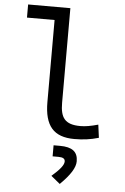

<svg xmlns="http://www.w3.org/2000/svg" viewBox="-64 -777 715 1096"><g transform="rotate(5 293.0 -229.5)"><path d="M381.3 9.8C431.6 9.8 473.1 4.4 520.5 -9.3L510.7 -84C468.8 -72.3 438 -66.9 409.2 -66.9C319.8 -66.9 293.9 -105.5 293.9 -190.4V-732.4H51.8V-657.2H210V-187C210 -51.3 262.2 9.8 381.3 9.8ZM320.8 272.5C379.4 214.8 406.2 171.4 406.2 135.7C406.2 80.6 373.5 55.7 303.2 55.7H266.6V119.1H299.8C326.2 119.1 337.9 126.5 337.9 142.6C337.9 162.6 316.4 189.9 269.5 230.5Z"/></g></svg>

Font: Cascadia Code SemiLight
Style: Regular
Weight: 350
Monospace: yes
Designer: Aaron Bell
Foundry: Saja Typeworks
Version: Version 2404.023